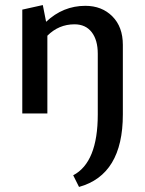

<svg xmlns="http://www.w3.org/2000/svg" viewBox="-20 -448 573 758"><path d="M317 -425Q382 -425 423.5 -383.5Q465 -342 465 -271V4Q465 242 292 290L269 244Q366 193 366 4V-236Q366 -290 342 -321Q318 -352 274 -352Q212 -352 167 -307V0H68V-410L149 -428L162 -362Q229 -425 317 -425Z"/></svg>

Font: EauTest Semibold
Style: Regular
Weight: 600
Designer: Christian Thalmann (Catharsis Fonts)
Version: Version 0.001;PS 000.001;hotconv 1.0.88;makeotf.lib2.5.64775